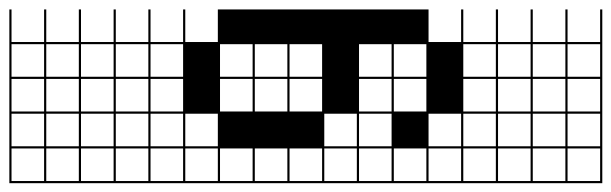

<svg xmlns="http://www.w3.org/2000/svg" viewBox="-484 -562 1352 425"><g transform="rotate(-90 192.5 -349.0)"><path d="M384.6 -76.9H312.5V-4.8H384.6V0H312.5V72.1H384.6V76.9H312.5V149H384.6V153.8H312.5V226H384.6V230.8H312.5V302.9H384.6V307.7H0V-1004.8H384.6V-1000H312.5V-927.9H384.6V-923.1H312.5V-851H384.6V-846.2H312.5V-774H384.6V-769.2H312.5V-697.1H384.6V-692.3H312.5V-620.2H384.6V-615.4H312.5V-543.3H384.6ZM235.6 -927.9H307.7V-1000H235.6ZM81.7 -927.9H153.8V-1000H81.7ZM158.7 -927.9H230.8V-1000H158.7ZM4.8 -927.9H76.9V-1000H4.8ZM81.7 -851H153.8V-923.1H81.7ZM4.8 -851H76.9V-923.1H4.8ZM235.6 -851H307.7V-923.1H235.6ZM158.7 -851H230.8V-923.1H158.7ZM81.7 -774H153.8V-846.2H81.7ZM4.8 -774H76.9V-846.2H4.8ZM235.6 -774H307.7V-846.2H235.6ZM158.7 -774H230.8V-846.2H158.7ZM4.8 -697.1H76.9V-769.2H4.8ZM158.7 -697.1H230.8V-769.2H158.7ZM81.7 -697.1H153.8V-769.2H81.7ZM235.6 -697.1H307.7V-769.2H235.6ZM4.8 -620.2H76.9V-692.3H4.8ZM158.7 -620.2H230.8V-692.3H158.7ZM81.7 -620.2H153.8V-692.3H81.7ZM235.6 -620.2H307.7V-692.3H235.6ZM4.8 -543.3H76.9V-615.4H4.8ZM81.7 -543.3H153.8V-615.4H81.7ZM4.8 -466.3H76.9V-538.5H4.8ZM158.7 -466.3H230.8V-538.5H158.7ZM235.6 -466.3H307.7V-538.5H235.6ZM4.8 -389.4H76.9V-461.5H4.8ZM235.6 -389.4H307.7V-461.5H235.6ZM158.7 -389.4H230.8V-461.5H158.7ZM235.6 -312.5H307.7V-384.6H235.6ZM4.8 -312.5H76.9V-384.6H4.8ZM158.7 -312.5H230.8V-384.6H158.7ZM4.8 -235.6H76.9V-307.7H4.8ZM81.7 -235.6H153.8V-307.7H81.7ZM235.6 -158.7H307.7V-230.8H235.6ZM158.7 -158.7H230.8V-230.8H158.7ZM81.7 -158.7H153.8V-230.8H81.7ZM4.8 -158.7H76.9V-230.8H4.8ZM158.7 -81.7H230.8V-153.8H158.7ZM235.6 -81.7H307.7V-153.8H235.6ZM4.8 -81.7H76.9V-153.8H4.8ZM4.8 -4.8H76.9V-76.9H4.8ZM81.7 -4.8H153.8V-76.9H81.7ZM158.7 72.1H230.8V0H158.7ZM81.7 72.1H153.8V0H81.7ZM4.8 72.1H76.9V0H4.8ZM235.6 72.1H307.7V0H235.6ZM158.7 149H230.8V76.9H158.7ZM81.7 149H153.8V76.9H81.7ZM4.8 149H76.9V76.9H4.8ZM235.6 149H307.7V76.9H235.6ZM235.6 226H307.7V153.8H235.6ZM158.7 226H230.8V153.8H158.7ZM81.7 226H153.8V153.8H81.7ZM4.8 226H76.9V153.8H4.8ZM235.6 302.9H307.7V230.8H235.6ZM158.7 302.9H230.8V230.8H158.7ZM4.8 302.9H76.9V230.8H4.8ZM81.7 302.9H153.8V230.8H81.7Z"/></g></svg>

Font: Jacquarda Bastarda 9 Charted
Style: Regular
Weight: 400
Designer: Sarah Cadigan-Fried
Version: Version 1.000; ttfautohint (v1.8.4.7-5d5b)